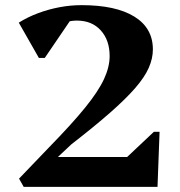

<svg xmlns="http://www.w3.org/2000/svg" viewBox="-20 -726 698 746"><path d="M72 0 54 -32 171 -154Q259 -244 310.5 -307.5Q362 -371 384 -418.5Q406 -466 406 -508Q406 -570 371.5 -608Q337 -646 279 -646Q239 -646 205 -626Q171 -606 152 -572L162 -667H267L154 -501H131L53 -638Q88 -660 128.5 -675Q169 -690 211.5 -698Q254 -706 297 -706Q430 -706 502 -661.5Q574 -617 574 -534Q574 -499 558 -462.5Q542 -426 505 -383.5Q468 -341 407 -287.5Q346 -234 257 -165L173 -86L179 -116H474L578 -214H600L592 0Z"/></svg>

Font: Platypi Light SemiBold
Style: Regular
Weight: 600
Version: Version 1.200